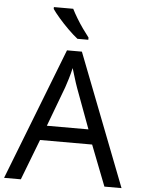

<svg xmlns="http://www.w3.org/2000/svg" viewBox="-62 -992 762 1039"><g transform="rotate(5 319.5 -472.0)"><path d="M545 0 459 -221H176L91 0H0L279 -717H360L638 0ZM352 -517Q349 -525 342 -546Q335 -567 328.5 -589.5Q322 -612 318 -624Q311 -593 302 -563.5Q293 -534 287 -517L206 -301H432ZM293 -944Q304 -922 320.5 -894.5Q337 -867 355.5 -841Q374 -815 389 -796V-784H330Q307 -802 278 -830.5Q249 -859 224.5 -887.5Q200 -916 188 -934V-944Z"/></g></svg>

Font: Noto Sans Meroitic
Style: Regular
Weight: 400
Designer: Monotype Design Team
Foundry: Monotype Imaging Inc.
Version: Version 2.002; ttfautohint (v1.8.4.7-5d5b)